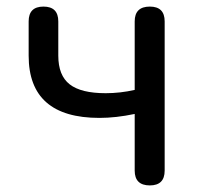

<svg xmlns="http://www.w3.org/2000/svg" viewBox="-20 -563 612 583"><path d="M435 0Q389 0 389 -45V-217Q332 -205 282 -205Q67 -205 67 -394V-498Q67 -543 112 -543Q157 -543 157 -498V-394Q157 -334 191.5 -307Q226 -280 301 -280Q345 -280 389 -290V-498Q389 -543 435 -543Q480 -543 480 -498V-271V-45Q480 0 435 0Z"/></svg>

Font: GenSenRounded TW R
Style: Regular
Weight: 400
Version: Version 1.501;PS 1;hotconv 16.6.51;makeotf.lib2.5.65220